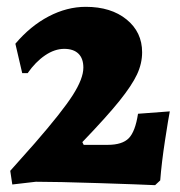

<svg xmlns="http://www.w3.org/2000/svg" viewBox="-20 -532 528 562"><path d="M82 -113Q162 -205 193 -253.5Q224 -302 224 -334Q224 -361 209.5 -375Q195 -389 168 -389Q140 -389 112 -370Q84 -351 61 -318H45L25 -404Q69 -456 122.5 -484Q176 -512 231 -512Q305 -512 350.5 -475Q396 -438 396 -379Q396 -346 381 -314Q366 -282 329.5 -236.5Q293 -191 221 -116L225 -108H295Q338 -108 357 -127.5Q376 -147 384 -199L477 -206Q473 -186 463 -121Q453 -56 449 -4L434 10Q393 8 269.5 4Q146 0 85 0L16 8L10 -32Z"/></svg>

Font: Alegreya ExtraBold
Style: Regular
Weight: 800
Designer: Juan Pablo del Peral
Foundry: Huerta Tipografica
Version: Version 2.007; ttfautohint (v1.6)